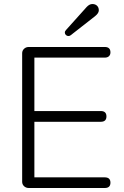

<svg xmlns="http://www.w3.org/2000/svg" viewBox="-20 -940 619 960"><path d="M503.9 -53.2Q532.2 -53.2 532.2 -26.6Q532.2 0 503.9 0H124Q109.9 0 100.3 -9Q90.8 -18.1 90.8 -30.8V-673.8Q90.8 -687 100.3 -696Q109.9 -705.1 124 -705.1H503.9Q532.2 -705.1 532.2 -678.2Q532.2 -666 524.7 -658.9Q517.1 -651.9 503.9 -651.9H151.9V-384.8H483.9Q512.2 -384.8 512.2 -357.9Q512.2 -331.1 483.9 -331.1H151.9V-53.2ZM310.1 -790 413.1 -904.8Q427.2 -919.9 441.7 -919.9Q456.1 -919.9 465.1 -911.4Q474.1 -902.8 474.1 -888.4Q474.1 -874 455.1 -858.9L334 -764.2Q329.1 -759.8 322 -759.8Q314.9 -759.8 309.6 -764.9Q304.2 -770 304.2 -777.1Q304.2 -784.2 310.1 -790Z"/></svg>

Font: Nunito-Light
Style: Regular
Weight: 300
Designer: Vernon Adams
Foundry: newtypography
Version: Version 3.000